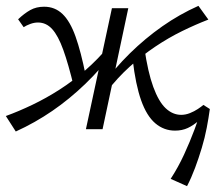

<svg xmlns="http://www.w3.org/2000/svg" viewBox="-21 -442 753 657"><path d="M33 8 -1 -45Q43 -61 90 -83.5Q137 -106 183 -135.5Q229 -165 272 -202.5Q315 -240 353 -286L374 -272Q325 -207 271 -155Q217 -103 158 -62.5Q99 -22 33 8ZM232 -144Q213 -223 195.5 -271.5Q178 -320 157.5 -342.5Q137 -365 109 -365Q96 -365 82.5 -360Q69 -355 60 -349L41 -376Q62 -396 82.5 -407.5Q103 -419 130 -419Q167 -419 193 -394Q219 -369 237.5 -317Q256 -265 272 -185ZM273 0 362 -414H418L330 0ZM344 -128 322 -142Q371 -208 423.5 -259.5Q476 -311 534.5 -352Q593 -393 658 -422L692 -375Q648 -358 602 -335.5Q556 -313 510.5 -282.5Q465 -252 422.5 -213.5Q380 -175 344 -128ZM578 5Q540 5 510.5 -20Q481 -45 462 -98.5Q443 -152 433 -238L473 -278Q485 -195 503.5 -144.5Q522 -94 546 -71.5Q570 -49 599 -49Q614 -49 629 -55Q644 -61 656 -69Q668 -77 675 -83L697 -69Q679 -47 660 -30Q641 -13 621.5 -4Q602 5 578 5ZM619 195 563 170Q589 130 609 86.5Q629 43 644.5 1.5Q660 -40 669 -76L697 -69Q693 -39 686.5 -5Q680 29 669.5 64Q659 99 646.5 132.5Q634 166 619 195Z"/></svg>

Font: Ysabeau Infant
Style: Italic
Weight: 400
Italic angle: -12°
Designer: Christian Thalmann (Catharsis Fonts)
Version: Version 2.001;gftools[0.9.30]; featfreeze: ss01,ss02,lnum